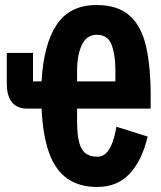

<svg xmlns="http://www.w3.org/2000/svg" viewBox="-20 -730 640 762"><path d="M363 -710Q447 -710 494 -668.5Q541 -627 559.5 -546.5Q578 -466 578 -349V-299H286V-248Q286 -195 294.5 -164Q303 -133 321 -120.5Q339 -108 366 -108Q387 -108 401.5 -122.5Q416 -137 426 -164Q436 -191 442 -227L566 -188Q544 -94 495 -41Q446 12 366 12Q295 12 247.5 -21Q200 -54 175 -123Q150 -192 145 -299H88Q48 -299 27.5 -324Q7 -349 7 -398V-520H111V-407H145Q153 -554 205 -632Q257 -710 363 -710ZM364 -592Q324 -592 305 -552Q286 -512 286 -450V-407H438V-450Q438 -512 423 -552Q408 -592 364 -592Z"/></svg>

Font: Lilex
Style: Regular
Weight: 400
Monospace: yes
Designer: Mike Abbink, Paul van der Laan, Pieter van Rosmalen, Mikhael Khrustik
Foundry: Mikhael Khrustik
Version: Version 2.510